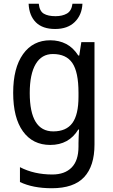

<svg xmlns="http://www.w3.org/2000/svg" viewBox="-20 -760 599 1020"><path d="M247 -546Q294 -546 331.5 -526.5Q369 -507 396 -465H401L412 -536H482V8Q482 122 427 181Q372 240 255 240Q155 240 86 207V128Q161 167 258 167Q324 167 360.5 130Q397 93 397 19V0Q397 -14 398 -36Q399 -58 400 -72H396Q346 10 247 10Q154 10 102 -62Q50 -134 50 -267Q50 -399 102.5 -472.5Q155 -546 247 -546ZM261 -473Q201 -473 169.5 -419.5Q138 -366 138 -266Q138 -62 263 -62Q332 -62 364.5 -106.5Q397 -151 397 -246V-268Q397 -377 364.5 -425Q332 -473 261 -473ZM418 -740Q415 -680 377 -643Q339 -606 273 -606Q206 -606 170.5 -641.5Q135 -677 132 -740H186Q190 -701 212.5 -687.5Q235 -674 275 -674Q311 -674 335.5 -688Q360 -702 365 -740Z"/></svg>

Font: Noto Sans Sinhala SemiCondensed
Style: Regular
Weight: 400
Width: 4
Designer: Jelle Bosma - Monotype Design Team
Foundry: Monotype Imaging Inc.
Version: Version 2.006; ttfautohint (v1.8.4.7-5d5b)